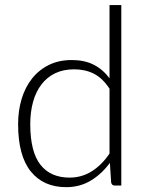

<svg xmlns="http://www.w3.org/2000/svg" viewBox="-20 -748 591 774"><path d="M421.5 -390.5Q393 -433.5 358.2 -451Q323.5 -468.5 279 -468.5Q235 -468.5 202 -452.5Q169 -436.5 146.8 -407.2Q124.5 -378 113.2 -337.2Q102 -296.5 102 -247.5Q102 -136.5 142.8 -84.2Q183.5 -32 260.5 -32Q309.5 -32 350 -57.5Q390.5 -83 421.5 -129ZM469 -727.5V0H443Q430 0 428 -13L423 -91.5Q390 -46.5 346 -20Q302 6.5 247 6.5Q155 6.5 104 -57Q53 -120.5 53 -247.5Q53 -302 67.2 -349.2Q81.5 -396.5 109 -431.2Q136.5 -466 176.8 -486Q217 -506 269.5 -506Q320 -506 357 -487.5Q394 -469 421.5 -432.5V-727.5Z"/></svg>

Font: Lato 2
Style: Regular
Weight: 300
Designer: Lukasz Dziedzic with Adam Twardoch and Botio Nikoltchev
Foundry: tyPoland Lukasz Dziedzic
Version: Version 2.015; 2015-08-06; http://www.latofonts.com/